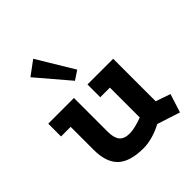

<svg xmlns="http://www.w3.org/2000/svg" viewBox="-214 -911 1073 1073"><g transform="rotate(-45 323.0 -374.0)"><path d="M454 -22Q420 -3 380 8.5Q340 20 305 20Q199 20 150 -26Q101 -72 101 -171V-353H25V-454H228V-188Q228 -138 247 -115.5Q266 -93 309 -93Q329 -93 357.5 -100Q386 -107 411 -117V-353H335V-454H538V-118L625 -88L590 22ZM300 -518 138 -708 222 -770 353 -553Z"/></g></svg>

Font: Podkova ExtraBold
Style: Regular
Weight: 800
Designer: Ilya Yudin
Foundry: Cyreal (www.cyreal.org)
Version: Version 2.103